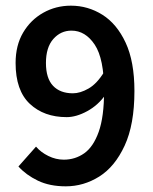

<svg xmlns="http://www.w3.org/2000/svg" viewBox="-20 -646 538 677"><path d="M212 11Q155 11 113.5 -9Q72 -29 45 -59L107 -129Q124 -109 150.5 -96Q177 -83 205 -83Q245 -83 277 -105.5Q309 -128 328 -181Q347 -234 347 -325Q347 -439 314 -488.5Q281 -538 232 -538Q194 -538 168 -508.5Q142 -479 142 -424Q142 -370 167 -343.5Q192 -317 237 -317Q263 -317 292.5 -334Q322 -351 347 -392L352 -312Q326 -275 287.5 -254Q249 -233 215 -233Q135 -233 85 -280Q35 -327 35 -424Q35 -486 61.5 -531Q88 -576 132.5 -601Q177 -626 230 -626Q290 -626 341 -594Q392 -562 423 -495.5Q454 -429 454 -325Q454 -207 419.5 -132.5Q385 -58 330 -23.5Q275 11 212 11Z"/></svg>

Font: Narnoor SemiBold
Style: Regular
Weight: 600
Designer: S. Sridhar Murthy
Foundry: SIL International
Version: Version 3.000